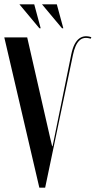

<svg xmlns="http://www.w3.org/2000/svg" viewBox="-25 -873 445 893"><path d="M101.5 -699H-5L158 0H185L314.2 -617.2Q319 -640.5 326.4 -657.5Q333.8 -674.5 343.8 -684.2Q353.8 -694 366.9 -696.1Q380 -698.2 397 -693L399.8 -700Q385 -705.2 370.8 -704.2Q356.5 -703.2 344.1 -694.4Q331.8 -685.5 322.1 -667.4Q312.5 -649.2 306.2 -618.8L227.8 -233L219.5 -193H217.5L208 -233ZM158.2 -741.5 65.2 -853H134.2L164.2 -741.5ZM263.5 -741.5 170.2 -853H239.2L269.5 -741.5Z"/></svg>

Font: Moniqa Black
Style: Regular
Weight: 900
Designer: Rajesh Rajput
Foundry: Rajesh Rajput
Version: Version 1.000